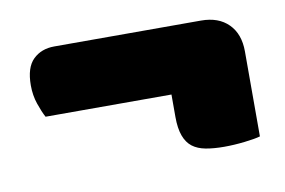

<svg xmlns="http://www.w3.org/2000/svg" viewBox="-42 -419 564 380"><g transform="rotate(-10 240.5 -229.0)"><path d="M380 -356Q415 -356 435 -336Q455 -316 455 -281V-110Q445 -107 423.5 -104.5Q402 -102 382 -102Q361 -102 345 -105Q329 -108 318.5 -116Q308 -124 302.5 -139Q297 -154 297 -177V-222H44Q38 -233 32 -250.5Q26 -268 26 -288Q26 -324 42.5 -340Q59 -356 85 -356Z"/></g></svg>

Font: Baloo
Style: Regular
Weight: 400
Designer: Sarang Kulkarni and Ek Type
Foundry: Ek Type
Version: Version 1.100;PS 1.000;hotconv 1.0.88;makeotf.lib2.5.647800;